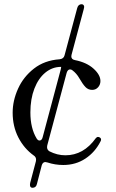

<svg xmlns="http://www.w3.org/2000/svg" viewBox="-20 -769 549 910"><path d="M459 -108Q459 -104 457 -100Q431 -48 385 -17.5Q339 13 280 13Q241 13 205 1Q197 -1 195 -1Q183 -1 178 14L155 103Q151 121 134 121Q122 121 122 107Q122 101 123 98L150 -4Q151 -7 151 -12Q151 -25 140 -32Q94 -65 67 -117.5Q40 -170 40 -235Q40 -292 65.5 -348.5Q91 -405 141 -444Q191 -483 262 -488Q282 -490 286 -507L346 -731Q351 -749 367 -749Q372 -749 375.5 -745.5Q379 -742 379 -736Q379 -734 377 -726L319 -509Q318 -506 318 -502Q318 -487 336 -484Q391 -473 423.5 -443.5Q456 -414 456 -385Q456 -368 445 -355.5Q434 -343 417 -343Q398 -343 385 -356.5Q372 -370 356 -398Q343 -421 323 -436Q318 -440 312 -440Q301 -440 296 -424L204 -80Q203 -77 203 -72Q203 -59 214 -52Q251 -33 290 -33Q376 -33 434 -114Q439 -120 444 -120Q449 -120 452 -118Q459 -114 459 -108ZM154 -112Q160 -103 167 -103Q178 -103 182 -118L265 -429Q269 -442 270 -452H269Q228 -452 195 -425Q162 -398 143 -349Q124 -300 124 -236Q124 -161 154 -112Z"/></svg>

Font: Shippori Mincho B1
Style: Regular
Weight: 400
Designer: FONTDASU
Foundry: FONTDASU / Google Inc. / but / Adobe
Version: Version 3.110; ttfautohint (v1.8.3)